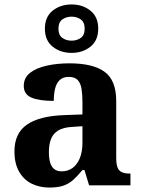

<svg xmlns="http://www.w3.org/2000/svg" viewBox="-20 -834 639 864"><path d="M202 10Q158 10 122.5 -7.5Q87 -25 66 -61.5Q45 -98 45 -153Q45 -234 101 -273Q157 -312 269 -316L351 -319V-374Q351 -408 347 -433.5Q343 -459 330 -473.5Q317 -488 289 -488Q264 -488 249 -474Q234 -460 228 -435.5Q222 -411 222 -380Q155 -380 121 -395Q87 -410 87 -447Q87 -484 115 -506Q143 -528 190 -538.5Q237 -549 293 -549Q398 -549 450.5 -511Q503 -473 503 -379V-124Q503 -97 508.5 -81.5Q514 -66 527.5 -59.5Q541 -53 563 -53H567V0H381L360 -69H351Q329 -42 309.5 -24.5Q290 -7 265 1.5Q240 10 202 10ZM257 -63Q286 -63 307 -78.5Q328 -94 339.5 -123Q351 -152 351 -191V-266L306 -263Q266 -261 243 -247.5Q220 -234 210 -209.5Q200 -185 200 -149Q200 -121 206 -101.5Q212 -82 225 -72.5Q238 -63 257 -63ZM302 -596Q252 -596 217 -624Q182 -652 182 -705Q182 -758 217 -786Q252 -814 302 -814Q352 -814 387 -786Q422 -758 422 -705Q422 -652 387 -624Q352 -596 302 -596ZM302 -651Q326 -651 343.5 -663.5Q361 -676 361 -705Q361 -734 343.5 -746.5Q326 -759 302 -759Q278 -759 260.5 -746.5Q243 -734 243 -705Q243 -676 260.5 -663.5Q278 -651 302 -651Z"/></svg>

Font: Noto Serif Kannada
Style: Bold
Weight: 700
Version: Version 2.003